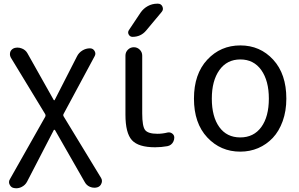

<svg xmlns="http://www.w3.org/2000/svg" viewBox="-20 -800 1605 1029"><path d="M125 173.8Q115.2 192.4 95.7 202.1Q82 209 66.4 209Q61.5 209 56.6 208Q40 206.1 32.2 190.4Q28.3 183.6 28.3 175.8Q28.3 168 33.2 160.2L222.7 -174.8Q225.6 -180.7 222.7 -187.5L38.1 -491.2Q33.2 -500 33.2 -508.8Q33.2 -515.6 35.2 -522.5Q42 -538.1 58.6 -543Q67.4 -544.9 74.2 -544.9Q85.9 -544.9 97.7 -540Q117.2 -532.2 127 -514.6L267.6 -264.6Q268.6 -262.7 271 -262.7Q273.4 -262.7 273.4 -264.6L392.6 -498Q402.3 -517.6 421.4 -529.3Q440.4 -541 461.9 -541Q478.5 -541 486.8 -526.9Q495.1 -512.7 487.3 -499L320.3 -188.5Q317.4 -181.6 321.3 -175.8L521.5 153.3Q526.4 161.1 526.4 169.9Q526.4 176.8 523.4 183.6Q517.6 199.2 501 204.1Q493.2 206.1 485.4 206.1Q473.6 206.1 461.9 201.2Q443.4 193.4 433.6 174.8L274.4 -103.5Q273.4 -104.5 271 -104.5Q268.6 -104.5 268.6 -103.5Z M733.4 -732.4Q749 -754.9 772.5 -767.6Q795.9 -780.3 823.2 -780.3H826.2Q843.8 -780.3 850.6 -764.6Q857.4 -749 846.7 -736.3L762.7 -635.7Q734.4 -602.5 690.4 -602.5Q676.8 -602.5 669.9 -614.7Q663.1 -627 670.9 -638.7ZM742.2 -192.4Q742.2 -123 757.8 -103Q773.4 -83 824.2 -83Q850.6 -83 877.9 -89.8Q891.6 -92.8 902.8 -84.5Q914.1 -76.2 914.1 -62.5Q914.1 -51.8 909.2 -41.5Q904.3 -31.2 896 -24.9Q887.7 -18.6 877 -16.6Q843.8 -10.7 811.5 -10.7Q721.7 -10.7 687 -48.8Q652.3 -86.9 652.3 -185.5V-502Q652.3 -520.5 665.5 -533.7Q678.7 -546.9 697.3 -546.9Q715.8 -546.9 729 -533.7Q742.2 -520.5 742.2 -502Z M1267.6 12.7Q1162.1 12.7 1090.8 -63.5Q1019.5 -139.6 1019.5 -271.5Q1019.5 -403.3 1090.8 -480Q1162.1 -556.6 1268.1 -556.6Q1374 -556.6 1444.3 -480Q1514.6 -403.3 1514.6 -271.5Q1514.6 -205.1 1495.1 -150.9Q1475.6 -96.7 1441.9 -61Q1408.2 -25.4 1363.8 -6.3Q1319.3 12.7 1267.6 12.7ZM1420.9 -271.5Q1420.9 -367.2 1380.4 -424.3Q1339.8 -481.4 1268.1 -481.4Q1196.3 -481.4 1155.8 -424.3Q1115.2 -367.2 1115.2 -271.5Q1115.2 -174.8 1155.3 -119.1Q1195.3 -63.5 1267.6 -63.5Q1339.8 -63.5 1380.4 -119.1Q1420.9 -174.8 1420.9 -271.5Z"/></svg>

Font: Gen Jyuu Gothic P Regular
Style: Regular
Weight: 400
Designer: [Source Han Sans]
Ryoko NISHIZUKA  (kana & ideographs); Paul D. Hunt (Latin, Greek & Cyrillic); Wenlong ZHANG  (bopomofo
Version: Version 1.002.20150607